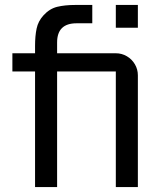

<svg xmlns="http://www.w3.org/2000/svg" viewBox="-20 -755 656 775"><path d="M447.5 -540Q471.5 -540 492 -528Q512.5 -516 524.5 -495.5Q536.5 -475 536.5 -451V0H447.5V-466.5H210.5V0H121.5V-466.5H30V-540H121.5V-569.5Q121.5 -610 127.8 -639.8Q134 -669.5 155.5 -693Q180 -720 211 -727.5Q242 -735 284 -735H352.5V-661H289Q210.5 -661 210.5 -583.5V-540ZM447.5 -643V-735H536.5V-643Z"/></svg>

Font: CCSD_manrope Medium
Style: Regular
Weight: 500
Designer: Mikhail Sharanda
Foundry: Mikhail Sharanda
Version: Version 4.503